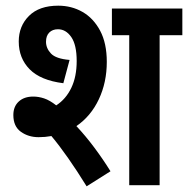

<svg xmlns="http://www.w3.org/2000/svg" viewBox="-20 -652 662 676"><path d="M116 -169Q80 -169 53.5 -188Q27 -207 27 -247Q27 -277 46 -294.5Q65 -312 97 -312Q116 -312 135.5 -305.5Q155 -299 178 -281Q212 -303 231 -342.5Q250 -382 250 -437Q250 -494 231 -521.5Q212 -549 184 -549Q165 -549 153.5 -537.5Q142 -526 142 -505Q142 -482 159.5 -463.5Q177 -445 225 -441L203 -359Q123 -369 84.5 -408Q46 -447 46 -506Q46 -560 82 -596Q118 -632 185 -632Q232 -632 270.5 -610Q309 -588 332.5 -544Q356 -500 356 -434Q356 -362 328 -302.5Q300 -243 249 -208Q281 -174 312 -132.5Q343 -91 369 -49L285 4Q217 -106 161 -173Q139 -169 116 -169ZM542 -528V0H435V-528H374V-622H622V-528Z"/></svg>

Font: Noto Sans Condensed SemiBold
Style: Regular
Weight: 600
Width: 3
Designer: Monotype Design Team
Foundry: Monotype Imaging Inc.
Version: Version 2.013; ttfautohint (v1.8.4.7-5d5b)